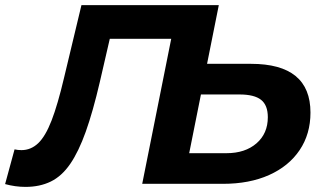

<svg xmlns="http://www.w3.org/2000/svg" viewBox="-60 -720 1269 752"><path d="M40 12Q0 12 -40 1L-3 -135Q10 -132 24 -132Q61 -132 89.5 -159Q118 -186 142 -248Q166 -310 191 -416L259 -700H797L657 0H497L611 -568H370L331 -399Q304 -283 276 -204.5Q248 -126 215 -78Q182 -30 139 -9Q96 12 40 12ZM923 -470Q1156 -470 1156 -279Q1156 -195 1113.5 -132Q1071 -69 994 -34.5Q917 0 813 0H497L637 -700H797L751 -470ZM827 -120Q900 -120 944.5 -158.5Q989 -197 989 -261Q989 -308 962.5 -329Q936 -350 878 -350H727L681 -120Z"/></svg>

Font: Montserrat
Style: Bold Italic
Weight: 700
Italic angle: -11.3°
Designer: Julieta Ulanovsky
Foundry: Julieta Ulanovsky
Version: Version 9.000; ttfautohint (v1.8.4.7-5d5b)